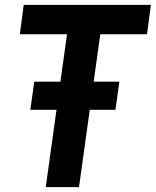

<svg xmlns="http://www.w3.org/2000/svg" viewBox="-20 -765 637 785"><path d="M167 0 211 -316H104L120 -431H227L254 -625H61L77 -745H597L581 -625H390L363 -431H468L452 -316H347L303 0Z"/></svg>

Font: Plus Jakarta Sans
Style: Bold Italic
Weight: 700
Italic angle: -8°
Designer: Gumpita Rahayu
Foundry: Tokotype
Version: Version 2.071; ttfautohint (v1.8.4.7-5d5b);gftools[0.9.29]